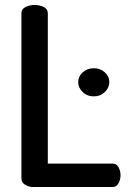

<svg xmlns="http://www.w3.org/2000/svg" viewBox="-20 -751 516 771"><path d="M113 0Q96 0 81 -9Q66 -18 66 -35V-697Q66 -715 82.5 -723Q99 -731 119 -731Q139 -731 155.5 -723Q172 -715 172 -697V-94H432Q448 -94 456 -79.5Q464 -65 464 -47Q464 -30 456 -15Q448 0 432 0ZM357 -364Q330 -364 312 -381.5Q294 -399 294 -421Q294 -444 312 -460.5Q330 -477 357 -477Q383 -477 401 -460.5Q419 -444 419 -421Q419 -399 401 -381.5Q383 -364 357 -364Z"/></svg>

Font: Dosis SemiBold
Style: Regular
Weight: 600
Designer: EdgarTolentino, PabloImpallari, IginoMarini
Foundry: EdgarTolentino, PabloImpallari, IginoMarini
Version: Version 3.001; ttfautohint (v1.8.2)